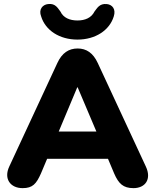

<svg xmlns="http://www.w3.org/2000/svg" viewBox="-20 -965 803 994"><path d="M381 -760C474 -760 547 -808 569 -880C581 -917 562 -941 533 -944C494 -948 482 -921 469 -905C453 -873 421 -859 381 -859C341 -859 308 -873 293 -905C280 -921 268 -949 229 -944C200 -941 179 -916 193 -880C215 -808 288 -760 381 -760ZM97 9C149 9 168 -13 192 -67L224 -143H539L571 -67C594 -14 618 9 671 9C732 9 766 -37 735 -103L486 -639C462 -691 427 -714 382 -714C336 -714 301 -691 277 -639L28 -103C-2 -39 34 9 97 9ZM382 -513 479 -284H284L380 -513Z"/></svg>

Font: Nunito Black
Style: Regular
Weight: 900
Designer: Vernon Adams
Foundry: Vernon Adams
Version: Version 3.602